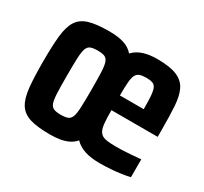

<svg xmlns="http://www.w3.org/2000/svg" viewBox="-114 -679 903 848"><g transform="rotate(30 338.0 -255.0)"><path d="M221.4 8Q156.8 8 119.3 -3.7Q81.8 -15.4 63.7 -44.7Q45.6 -73.9 40.4 -125.2Q35.2 -176.4 35.2 -255Q35.2 -334.6 40.4 -385.8Q45.6 -437 63.7 -466Q81.8 -495 119.3 -506.5Q156.8 -518 221.4 -518Q266.8 -518 297.1 -508.5Q327.4 -499 346.2 -476.7Q366.1 -497.9 396.1 -508Q426.2 -518 467.4 -518Q531.8 -518 567.3 -503.2Q602.8 -488.4 618.1 -457.4Q633.5 -426.4 636.7 -376.2Q639.9 -326 639.9 -254.6V-220.9H404Q404 -176.9 406.9 -151Q409.8 -125.1 419.6 -112.1Q429.3 -99.1 449.2 -95.2Q469.1 -91.3 503.1 -91.3Q519.9 -91.3 538.6 -92.1Q557.2 -92.9 579.6 -94.7Q602.1 -96.6 626.8 -98.7V-7.4Q609.9 -3.4 584.8 0.3Q559.8 4 531.5 6Q503.3 8 475.5 8Q431.4 8 399.9 -2Q368.5 -12.1 347.2 -34Q334.9 -19.4 317 -10Q299.1 -0.7 275.6 3.7Q252.1 8 221.4 8ZM220.3 -91.3Q243.2 -91.3 255.7 -96.3Q268.2 -101.3 274 -117.4Q279.9 -133.6 281.2 -166.6Q282.6 -199.5 282.6 -255Q282.6 -310.5 281.2 -343.4Q279.9 -376.4 274 -392.6Q268.2 -408.7 255.7 -413.7Q243.2 -418.7 220.3 -418.7Q197.4 -418.7 184.7 -413.7Q172 -408.7 166.1 -392.6Q160.3 -376.4 159 -343.4Q157.6 -310.5 157.6 -255Q157.6 -199.5 159 -166.6Q160.3 -133.6 166.1 -117.4Q172 -101.3 184.7 -96.3Q197.4 -91.3 220.3 -91.3ZM525.4 -263.9V-295.9Q525.4 -337.4 523.5 -362.3Q521.6 -387.2 516 -400.2Q510.4 -413.2 498.5 -417.6Q486.6 -422 467.1 -422Q446.1 -422 433.3 -417.4Q420.6 -412.7 414.2 -399.8Q407.8 -386.8 405.9 -361.7Q404 -336.5 404 -295.9H558.5Z"/></g></svg>

Font: Saira Thin Condensed
Style: Regular
Weight: 100
Width: 3
Version: Version 1.101